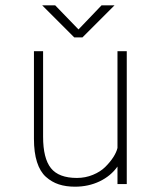

<svg xmlns="http://www.w3.org/2000/svg" viewBox="-20 -694 610 724"><path d="M412 -674 291 -553H260L139 -674H188L276 -583L363 -674ZM263 10Q228.5 10 201.8 1.2Q175 -7.5 153 -27.2Q131 -47 119.5 -83Q108 -119 108 -170.5V-501H142.5V-178.5Q142.5 -97 172 -60Q201.5 -23 270 -23Q302 -23 330.5 -34.8Q359 -46.5 377.2 -64.8Q395.5 -83 407.2 -101.2Q419 -119.5 423 -136V-501H458V0H423V-66Q398 -30.5 355.8 -10.2Q313.5 10 263 10Z"/></svg>

Font: League Mono Narrow Thin
Style: Regular
Weight: 100
Width: 3
Designer: Tyler Finck
Foundry: The League of Moveable Type / Tyler Finck
Version: Version 2.210